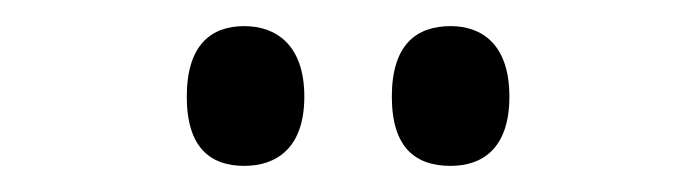

<svg xmlns="http://www.w3.org/2000/svg" viewBox="-20 -765 533 147"><path d="M325 -638C349 -638 370 -651 370 -691C370 -731 349 -745 325 -745C299 -745 280 -731 280 -691C280 -651 299 -638 325 -638ZM167 -638C191 -638 213 -651 213 -691C213 -731 191 -745 167 -745C142 -745 123 -731 123 -691C123 -651 142 -638 167 -638Z"/></svg>

Font: Noto Serif Bengali Condensed
Style: Regular
Weight: 400
Width: 3
Designer: Juan Bruce, Universal Thirst, Indian Type Foundry and the Monotype Design Team.
Foundry: Monotype Imaging Inc.
Version: Version 2.003